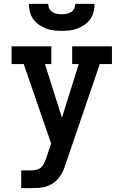

<svg xmlns="http://www.w3.org/2000/svg" viewBox="-20 -770 640 995"><path d="M90 205V113H142Q156 113 170 109.5Q184 106 194.5 96Q205 86 210.5 72.5Q216 59 221 45L245 -26L103 -438H40V-530H246V-438H213L301 -160L388 -438H354V-530H560V-438H497L322 75Q316 94 308 113Q300 132 287.5 148.5Q275 165 258.5 177Q242 189 222.5 195.5Q203 202 182.5 203.5Q162 205 142 205ZM300 -610Q279 -610 258.5 -612.5Q238 -615 218.5 -622.5Q199 -630 181.5 -642Q164 -654 152 -671Q140 -688 135 -708.5Q130 -729 130 -750H230Q230 -737 235.5 -725.5Q241 -714 251.5 -707.5Q262 -701 274.5 -698.5Q287 -696 300 -696Q313 -696 325.5 -698.5Q338 -701 348.5 -707.5Q359 -714 364.5 -725.5Q370 -737 370 -750H470Q470 -729 465 -708.5Q460 -688 448 -671Q436 -654 418.5 -642Q401 -630 381.5 -622.5Q362 -615 341.5 -612.5Q321 -610 300 -610Z"/></svg>

Font: Iosevka Slab Semibold Extended
Style: Regular
Weight: 600
Width: 7
Monospace: yes
Designer: Belleve Invis
Foundry: Belleve Invis
Version: Version 11.1.0; ttfautohint (v1.8.3)